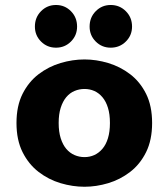

<svg xmlns="http://www.w3.org/2000/svg" viewBox="-20 -720 659 751"><path d="M310.5 10.5Q264 10.5 217 -3.5Q170 -17.5 131 -47.5Q92 -77.5 68.2 -125Q44.5 -172.5 44.5 -239Q44.5 -305.5 68.2 -352.8Q92 -400 131 -429.8Q170 -459.5 217 -473.5Q264 -487.5 310.5 -487.5Q356.5 -487.5 403.2 -473.5Q450 -459.5 489 -429.8Q528 -400 551.5 -352.8Q575 -305.5 575 -239Q575 -172.5 551.5 -125Q528 -77.5 489 -47.5Q450 -17.5 403.2 -3.5Q356.5 10.5 310.5 10.5ZM310.5 -105.5Q331 -105.5 348.8 -113.5Q366.5 -121.5 380.5 -137.8Q394.5 -154 402.2 -179.2Q410 -204.5 410 -239Q410 -273.5 402.2 -298.5Q394.5 -323.5 380.5 -340Q366.5 -356.5 348.8 -364.2Q331 -372 310.5 -372Q290 -372 271.5 -364.2Q253 -356.5 239.2 -340Q225.5 -323.5 217.5 -298.5Q209.5 -273.5 209.5 -239Q209.5 -204.5 217.5 -179.2Q225.5 -154 239.2 -137.8Q253 -121.5 271.5 -113.5Q290 -105.5 310.5 -105.5ZM199 -533.5Q164.5 -533.5 140.5 -557.5Q116.5 -581.5 116.5 -616Q116.5 -652 140.5 -676.2Q164.5 -700.5 199 -700.5Q233.5 -700.5 257.5 -676.2Q281.5 -652 281.5 -616Q281.5 -581.5 257.5 -557.5Q233.5 -533.5 199 -533.5ZM413 -533.5Q378.5 -533.5 354.5 -557.5Q330.5 -581.5 330.5 -616Q330.5 -652 354.5 -676.2Q378.5 -700.5 413 -700.5Q448 -700.5 472.2 -676.2Q496.5 -652 496.5 -616Q496.5 -581.5 472.2 -557.5Q448 -533.5 413 -533.5Z"/></svg>

Font: Sono ExtraLight Monospace
Style: Bold
Weight: 700
Version: Version 2.112